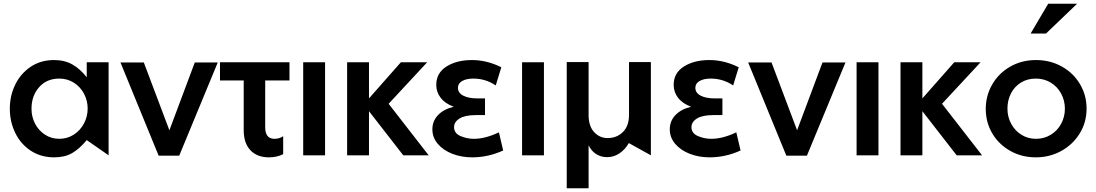

<svg xmlns="http://www.w3.org/2000/svg" viewBox="-20 -838 5916 1036"><path d="M300 -414Q344 -414 379 -391.5Q414 -369 433.5 -332Q453 -295 453 -252Q453 -209 433 -171.5Q413 -134 378 -111.5Q343 -89 300 -89Q257 -89 222.5 -111.5Q188 -134 169 -171Q150 -208 150 -251Q150 -321 191 -367.5Q232 -414 300 -414ZM566 -502H448V-421Q412 -467 370 -490.5Q328 -514 272 -514Q200 -514 146 -478Q92 -442 62.5 -382Q33 -322 33 -251Q33 -181 62.5 -120.5Q92 -60 146.5 -24.5Q201 11 272 11Q329 11 368.5 -11.5Q408 -34 448 -82L566 0Z M1155 -501H1031L894 -135L756 -501H630L836 2H947Z M1542 -502V-404H1411V-151Q1411 -89 1461 -89Q1488 -89 1508 -103V-6Q1474 11 1431 11Q1368 11 1331.5 -27Q1295 -65 1295 -136V-404H1167V-502Z M1734 -502H1616V0H1734Z M1971 -502H1853V0H1971V-238L2156 0H2293L2077 -278L2285 -502H2143L1971 -307Z M2537 -89Q2599 -89 2672 -124L2695 -26Q2614 11 2528 11Q2470 11 2421 -8Q2372 -27 2342.5 -61.5Q2313 -96 2313 -140Q2313 -185 2343.5 -217Q2374 -249 2428 -262Q2382 -279 2358 -310Q2334 -341 2334 -380Q2334 -444 2389 -479Q2444 -514 2527 -514Q2607 -514 2685 -475L2655 -377Q2600 -414 2534 -414Q2497 -414 2474 -401Q2451 -388 2451 -364Q2451 -337 2479.5 -322Q2508 -307 2556 -307H2597V-217H2548Q2489 -217 2459.5 -198.5Q2430 -180 2430 -152Q2430 -119 2464.5 -104Q2499 -89 2537 -89Z M2915 -502H2797V0H2915Z M3038 178V-503H3156V-218Q3156 -157 3186 -125Q3216 -93 3258 -93Q3308 -93 3341 -125.5Q3374 -158 3374 -218V-503H3492V0L3373 -66Q3353 -31 3322.5 -10.5Q3292 10 3256 10Q3223 10 3197 -6.5Q3171 -23 3156 -54V178Z M3818 -89Q3880 -89 3953 -124L3976 -26Q3895 11 3809 11Q3751 11 3702 -8Q3653 -27 3623.5 -61.5Q3594 -96 3594 -140Q3594 -185 3624.5 -217Q3655 -249 3709 -262Q3663 -279 3639 -310Q3615 -341 3615 -380Q3615 -444 3670 -479Q3725 -514 3808 -514Q3888 -514 3966 -475L3936 -377Q3881 -414 3815 -414Q3778 -414 3755 -401Q3732 -388 3732 -364Q3732 -337 3760.5 -322Q3789 -307 3837 -307H3878V-217H3829Q3770 -217 3740.5 -198.5Q3711 -180 3711 -152Q3711 -119 3745.5 -104Q3780 -89 3818 -89Z M4542 -501H4418L4281 -135L4143 -501H4017L4223 2H4334Z M4720 -502H4602V0H4720Z M4957 -502H4839V0H4957V-238L5142 0H5279L5063 -278L5271 -502H5129L4957 -307Z M5843 -252Q5843 -324 5807.5 -384Q5772 -444 5709.5 -479Q5647 -514 5570 -514Q5493 -514 5431 -478.5Q5369 -443 5334 -382.5Q5299 -322 5299 -250Q5299 -178 5334 -118.5Q5369 -59 5431 -24Q5493 11 5569 11Q5644 11 5706.5 -23.5Q5769 -58 5806 -118Q5843 -178 5843 -252ZM5726 -251Q5726 -208 5706 -170.5Q5686 -133 5650 -111Q5614 -89 5570 -89Q5527 -89 5492 -110.5Q5457 -132 5436.5 -169.5Q5416 -207 5416 -252Q5416 -297 5435 -334Q5454 -371 5489 -392.5Q5524 -414 5569 -414Q5614 -414 5650 -392Q5686 -370 5706 -332.5Q5726 -295 5726 -251ZM5541 -657H5624L5792 -818H5636Z"/></svg>

Font: Geom Medium
Style: Bold
Weight: 500
Version: Version 1.102